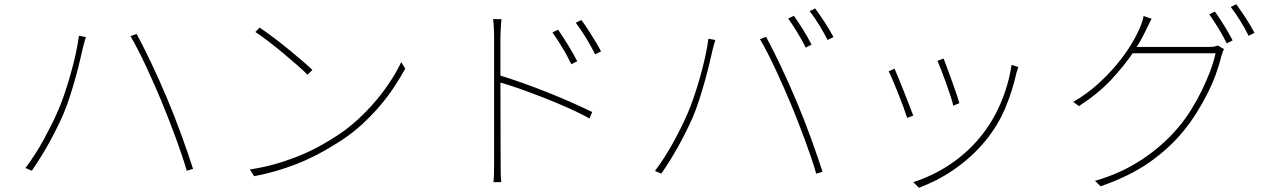

<svg xmlns="http://www.w3.org/2000/svg" viewBox="-20 -836 6040 912"><path d="M253 -304Q269 -340 285 -386.5Q301 -433 315 -482.5Q329 -532 339.5 -579.5Q350 -627 355 -666L388 -660Q384 -648 381.5 -638.5Q379 -629 375 -614Q370 -594 361.5 -556.5Q353 -519 340.5 -473.5Q328 -428 312.5 -379.5Q297 -331 279 -289Q250 -224 213 -157Q176 -90 131 -25L101 -38Q149 -102 188 -173.5Q227 -245 253 -304ZM745 -360Q729 -398 710.5 -440Q692 -482 673 -522.5Q654 -563 635 -600Q616 -637 600 -664L629 -675Q643 -649 660.5 -614.5Q678 -580 697 -540Q716 -500 735.5 -456.5Q755 -413 773 -370Q790 -330 808 -284Q826 -238 842.5 -192.5Q859 -147 873 -106Q887 -65 897 -34L867 -25Q858 -57 844 -98.5Q830 -140 813.5 -185Q797 -230 779 -275.5Q761 -321 745 -360Z M1213 -705Q1240 -687 1275.5 -660.5Q1311 -634 1346 -605.5Q1381 -577 1412.5 -550Q1444 -523 1464 -504L1441 -481Q1423 -499 1392.5 -526Q1362 -553 1327 -582Q1292 -611 1256.5 -638.5Q1221 -666 1193 -684ZM1167 -31Q1239 -42 1300 -60.5Q1361 -79 1412 -100.5Q1463 -122 1505.5 -146Q1548 -170 1583 -193Q1635 -227 1681.5 -270Q1728 -313 1767 -359.5Q1806 -406 1836 -452.5Q1866 -499 1886 -541L1905 -510Q1882 -468 1852 -422.5Q1822 -377 1784 -332.5Q1746 -288 1701 -246.5Q1656 -205 1603 -170Q1566 -146 1523.5 -121.5Q1481 -97 1430.5 -74.5Q1380 -52 1319.5 -32.5Q1259 -13 1187 1Z M2694 -531Q2686 -547 2675.5 -567Q2665 -587 2652.5 -607.5Q2640 -628 2627.5 -647.5Q2615 -667 2604 -682L2631 -695Q2639 -683 2651 -665Q2663 -647 2675.5 -626.5Q2688 -606 2700.5 -584.5Q2713 -563 2722 -545ZM2357 -477Q2406 -462 2463.5 -441.5Q2521 -421 2579 -398Q2637 -375 2692.5 -350.5Q2748 -326 2793 -304L2780 -273Q2738 -297 2682 -322Q2626 -347 2567.5 -370Q2509 -393 2454 -412.5Q2399 -432 2357 -444L2358 -69Q2358 -43 2358.5 -16.5Q2359 10 2361 29H2324Q2326 10 2326.5 -16.5Q2327 -43 2327 -69V-657Q2327 -673 2326 -699Q2325 -725 2322 -745H2362Q2361 -735 2360 -723Q2359 -711 2358.5 -698.5Q2358 -686 2357.5 -675Q2357 -664 2357 -657ZM2741 -741Q2750 -730 2762 -712Q2774 -694 2787 -673.5Q2800 -653 2813 -631.5Q2826 -610 2835 -592L2807 -578Q2799 -594 2788 -614Q2777 -634 2764.5 -654.5Q2752 -675 2739 -694Q2726 -713 2715 -728Z M3751 -761Q3760 -748 3771.5 -731Q3783 -714 3794 -696Q3805 -678 3816 -659Q3827 -640 3835 -624L3807 -610Q3800 -625 3790 -643Q3780 -661 3768.5 -680Q3757 -699 3745.5 -716.5Q3734 -734 3724 -748ZM3852 -796Q3862 -782 3874 -765Q3886 -748 3898 -729.5Q3910 -711 3920.5 -693Q3931 -675 3939 -660L3911 -646Q3894 -680 3871 -717.5Q3848 -755 3826 -783ZM3243 -290Q3259 -326 3275 -372.5Q3291 -419 3305 -468.5Q3319 -518 3329.5 -565.5Q3340 -613 3345 -652L3378 -646Q3374 -634 3371.5 -624.5Q3369 -615 3365 -600Q3360 -580 3351.5 -542.5Q3343 -505 3330.5 -459.5Q3318 -414 3302.5 -365.5Q3287 -317 3269 -275Q3240 -210 3203 -143Q3166 -76 3121 -11L3091 -24Q3139 -88 3178 -159.5Q3217 -231 3243 -290ZM3735 -346Q3719 -384 3700.5 -426Q3682 -468 3663 -508.5Q3644 -549 3625 -586Q3606 -623 3590 -650L3619 -661Q3633 -635 3650.5 -600.5Q3668 -566 3687 -526Q3706 -486 3725.5 -442.5Q3745 -399 3763 -356Q3780 -316 3798 -270Q3816 -224 3832.5 -178.5Q3849 -133 3863 -92Q3877 -51 3887 -20L3857 -11Q3848 -43 3834 -84.5Q3820 -126 3803.5 -171Q3787 -216 3769 -261.5Q3751 -307 3735 -346Z M4462 -558Q4468 -544 4478.5 -514.5Q4489 -485 4501 -453Q4513 -421 4523 -391Q4533 -361 4537 -346L4508 -334Q4505 -350 4495 -380Q4485 -410 4473.5 -442.5Q4462 -475 4450.5 -504Q4439 -533 4433 -547ZM4817 -518Q4815 -512 4813 -505Q4811 -498 4809 -493Q4789 -403 4754.5 -321.5Q4720 -240 4663 -170Q4628 -127 4589 -92Q4550 -57 4509 -29Q4468 -1 4426.5 20Q4385 41 4345 56L4318 29Q4410 0 4492.5 -55Q4575 -110 4637 -186Q4693 -254 4731.5 -342Q4770 -430 4785 -528ZM4229 -510Q4235 -497 4247 -467.5Q4259 -438 4272.5 -404Q4286 -370 4298.5 -337.5Q4311 -305 4318 -287L4289 -276Q4283 -295 4271 -328Q4259 -361 4245 -395.5Q4231 -430 4219 -458.5Q4207 -487 4201 -497Z M5720 -613Q5737 -613 5746.5 -614.5Q5756 -616 5764 -620L5794 -603Q5790 -596 5786.5 -584.5Q5783 -573 5781 -568Q5771 -526 5754 -480Q5737 -434 5713.5 -388Q5690 -342 5662 -297.5Q5634 -253 5601 -213Q5536 -133 5442 -66.5Q5348 0 5208 49L5181 23Q5304 -12 5404.5 -78.5Q5505 -145 5577 -231Q5610 -270 5638 -315Q5666 -360 5688.5 -406Q5711 -452 5728 -497Q5745 -542 5754 -583H5360Q5318 -521 5257 -456Q5196 -391 5105 -332L5078 -352Q5142 -389 5194 -436Q5246 -483 5286 -531.5Q5326 -580 5353.5 -625.5Q5381 -671 5395 -706Q5399 -714 5404.5 -730.5Q5410 -747 5412 -760L5450 -747Q5443 -734 5436 -719Q5429 -704 5423 -692Q5414 -674 5403.5 -654Q5393 -634 5379 -613ZM5751 -781Q5760 -768 5771.5 -751Q5783 -734 5794 -716Q5805 -698 5816 -679Q5827 -660 5835 -644L5807 -630Q5800 -645 5790 -663Q5780 -681 5768.5 -700Q5757 -719 5745.5 -736.5Q5734 -754 5724 -768ZM5852 -816Q5862 -802 5874 -785Q5886 -768 5898 -749.5Q5910 -731 5920.5 -713Q5931 -695 5939 -680L5911 -666Q5894 -700 5871 -737.5Q5848 -775 5826 -803Z"/></svg>

Font: SpoqaHanSans
Style: Thin
Weight: 250
Designer: [Spoqa Han Sans] Dong-huui Kim \uAE40 \uB3D9 \uD718   [Noto Sans] Ryoko NISHIZUKA \u897F \u585A \u6DBC \u5B50  (kana & i
Foundry: Spoqa (http://bi.spoqa.com)
Version: Version 1.004;PS 1.004;hotconv 1.0.82;makeotf.lib2.5.63406